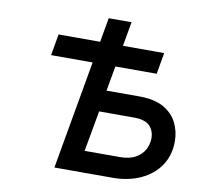

<svg xmlns="http://www.w3.org/2000/svg" viewBox="-84 -853 972 940"><g transform="rotate(10 402.5 -383.0)"><path d="M135 -539 153.5 -645H678.5L660 -539ZM246.5 0 381.5 -766H495L432.5 -415H595Q671.5 -415 717.5 -388.5Q763.5 -362 784.2 -319.5Q805 -277 805 -228.5Q805 -158.5 770.2 -107.2Q735.5 -56 674.2 -28Q613 0 534 0ZM378 -106H552Q601 -106 631.2 -123.2Q661.5 -140.5 675.5 -167.2Q689.5 -194 689.5 -223Q689.5 -260.5 666.2 -284.5Q643 -308.5 588 -308.5H414.5Z"/></g></svg>

Font: Overpass SemiBold
Style: Italic
Weight: 600
Italic angle: -10°
Designer: Delve Withrington, Dave Bailey, Thomas Jockin
Foundry: Delve Fonts LLC
Version: Version 4.000